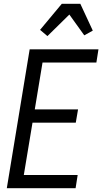

<svg xmlns="http://www.w3.org/2000/svg" viewBox="-20 -996 541 1016"><path d="M16 0 137 -735H501L490 -665H205L164 -417H393L381 -347H152L106 -70H391L380 0ZM231 -805 192 -838 307 -976H405L471 -834L426 -809L347 -919Z"/></svg>

Font: Iosevka Web
Style: Italic
Weight: 400
Italic angle: -9°
Monospace: yes
Designer: Belleve Invis
Foundry: Belleve Invis
Version: Version 28.0.3; ttfautohint (v1.8.3)